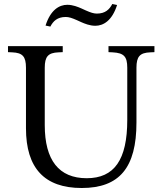

<svg xmlns="http://www.w3.org/2000/svg" viewBox="-20 -931 813 961"><path d="M232 -798C246 -825 267 -846 309 -846C325 -846 340 -841 365 -830L387 -820C403 -813 429 -802 457 -802C497 -802 541 -827 566 -906L542 -911C528 -884 507 -863 465 -863C449 -863 434 -868 409 -879L387 -889C371 -896 345 -907 317 -907C277 -907 233 -882 208 -803ZM389 10C578 10 663 -92 663 -318V-592C663 -648 680 -667 732 -669L753 -670V-700H523V-670L544 -669C600 -666 617 -648 617 -592V-331C617 -131 552 -39 414 -39C275 -39 204 -129 204 -305V-592C204 -648 221 -667 273 -669L294 -670V-700H20V-670L41 -669C93 -667 110 -648 110 -592V-289C110 -89 203 10 389 10Z"/></svg>

Font: Hedvig Letters Serif 24pt
Style: Regular
Weight: 400
Designer: Alexander Örn & Tor Weibull
Foundry: Kanon Foundry
Version: Version 1.000